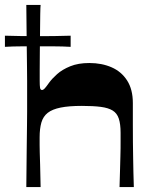

<svg xmlns="http://www.w3.org/2000/svg" viewBox="-42 -760 615 780"><path d="M64.9 0Q65.9 -94.7 66.5 -154.9Q67.2 -215.1 67.7 -250.5Q68.2 -285.8 68.2 -305.5Q68.2 -325.1 68.2 -337.1Q68.2 -349.1 68.2 -363.4Q68.2 -381 68.2 -395.6Q68.2 -410.2 68.2 -430.9Q68.2 -451.5 67.7 -487.9Q67.2 -524.2 66.5 -584.7Q65.9 -645.3 64.9 -740H123Q122 -732.3 121.5 -702.5Q121 -672.6 120.7 -631.9Q120.3 -591.3 119.8 -549.7Q119.3 -508.2 119.3 -475.8Q119.3 -443.3 119.3 -430.7Q119.3 -411.4 120.8 -402.9Q122.3 -394.4 128.7 -394.4Q133.7 -394.4 139.5 -400.6Q145.3 -406.7 158 -424.7Q169.4 -440.4 190 -458.9Q210.7 -477.4 243.2 -490.7Q275.7 -504 321 -504Q371.6 -504 411.5 -486.5Q451.3 -469.1 474.5 -432.9Q497.7 -396.7 497.7 -341.4Q497.7 -294.7 497.7 -255.3Q497.7 -216 498 -182.6Q498.4 -149.2 498.9 -118.9Q499.4 -88.5 500 -59.7Q500.7 -30.9 501.7 0H443.6Q444.9 -46.3 445.8 -75.8Q446.6 -105.2 447.1 -124.6Q447.6 -143.9 447.8 -157.8Q447.9 -171.8 447.9 -186.1Q447.9 -200.4 447.9 -220.7Q447.9 -256.3 440.6 -278.2Q433.3 -300.2 415.6 -311Q398 -321.8 367.7 -325.8Q337.3 -329.8 290.6 -329.8Q238.2 -329.8 204.4 -323Q170.6 -316.2 151.9 -301.6Q133.3 -287 126.1 -262.2Q119 -237.4 119 -202.1Q119 -183.8 119 -170.9Q119 -157.9 119.5 -140.2Q120 -122.6 121 -89.9Q122 -57.3 123 0ZM-22 -569.7V-615Q11.9 -614 45 -613.5Q78.1 -613 111 -613Q145.2 -613 178.5 -613.5Q211.7 -614 245 -615V-569.7Q211.7 -571.7 178.5 -571.7Q145.2 -571.7 111 -571.7Q78.1 -571.7 44.6 -571.7Q11.1 -571.7 -22 -569.7Z"/></svg>

Font: Ojuju ExtraLight
Style: Regular
Weight: 200
Designer: Chisaokwu Joboson, Mirko Velimirovic
Foundry: Udi Foundry
Version: Version 1.000